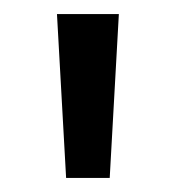

<svg xmlns="http://www.w3.org/2000/svg" viewBox="-20 -724 250 273"><path d="M61 -704H149L136 -471H74Z"/></svg>

Font: CBA Beacon Sans
Style: Regular
Weight: 400
Designer: Wei Huang
Foundry: Wei Huang
Version: Version 1.002